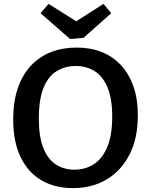

<svg xmlns="http://www.w3.org/2000/svg" viewBox="-20 -958 776 989"><path d="M355 11Q263 11 194 -29Q125 -69 86.5 -148Q48 -227 48 -343Q48 -435 72 -504.5Q96 -574 140 -620.5Q184 -667 243.5 -690Q303 -713 375 -713Q445 -713 502.5 -690.5Q560 -668 601.5 -624Q643 -580 666.5 -515Q690 -450 690 -364Q690 -246 647.5 -162.5Q605 -79 530 -34Q455 11 355 11ZM364 -84Q418 -84 461.5 -111Q505 -138 531.5 -198Q558 -258 558 -358Q558 -451 533.5 -508.5Q509 -566 467 -592Q425 -618 369 -618Q316 -618 272.5 -592Q229 -566 204.5 -506.5Q180 -447 180 -347Q180 -254 203 -196Q226 -138 267.5 -111Q309 -84 364 -84ZM513 -938 553 -890 410 -763 341 -757 189 -890 230 -938 415 -822 333 -823Z"/></svg>

Font: Bitter Thin SemiBold
Style: Regular
Weight: 600
Version: Version 2.002